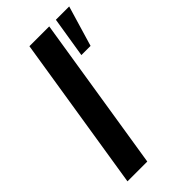

<svg xmlns="http://www.w3.org/2000/svg" viewBox="-231 -797 857 857"><g transform="rotate(-45 198.0 -368.0)"><path d="M28 0 145 -736H270L153 0ZM281 -544 312 -736H396L339 -544Z"/></g></svg>

Font: Mulish
Style: Bold Italic
Weight: 700
Italic angle: -9°
Designer: Vernon Adams
Foundry: Vernon Adams
Version: Version 3.603; ttfautohint (v1.8.3)